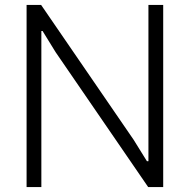

<svg xmlns="http://www.w3.org/2000/svg" viewBox="-20 -760 770 780"><path d="M88 -740H147L523 -192L577 -105H583V-740H643V0H582L206 -548L153 -634H148V0H88Z"/></svg>

Font: Encode Sans Narrow
Style: Light
Weight: 300
Designer: Pablo Impallari, Andres Torresi
Foundry: Pablo Impallari, Andres Torresi
Version: Version 1.000; ttfautohint (v1.00) -l 8 -r 50 -G 200 -x 14 -